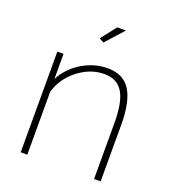

<svg xmlns="http://www.w3.org/2000/svg" viewBox="-133 -831 835 932"><g transform="rotate(20 284.0 -365.0)"><path d="M358 -730 275 -638 251 -651 313 -730ZM493 -294V0H459V-290Q459 -397 429 -446.5Q399 -496 333 -496Q261 -496 198 -447Q135 -398 114 -325V0H80V-520H112V-390Q144 -452 206.5 -490Q269 -528 339 -528Q419 -528 456 -470Q493 -412 493 -294Z"/></g></svg>

Font: Raleway
Style: ExtraLight
Weight: 200
Designer: Matt McInerney, Pablo Impallari, Rodrigo Fuenzalida
Foundry: Matt McInerney, Pablo Impallari, Rodrigo Fuenzalida
Version: Version 2.001